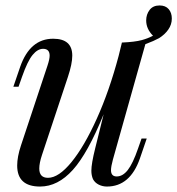

<svg xmlns="http://www.w3.org/2000/svg" viewBox="-20 -670 650 704"><path d="M610 -602Q610 -580 597 -561.5Q584 -543 563 -530Q545 -520 513 -508L394 -85Q387 -59 387 -46Q387 -23 408 -23Q430 -23 448.5 -46.5Q467 -70 486 -125L499 -162H518L493 -89Q457 14 372 14Q356 14 342 7Q328 0 321 -13Q315 -27 315 -44Q315 -70 329 -126L360 -251Q302 -108 247 -47Q192 14 127 14Q43 14 43 -63Q43 -95 57 -137L154 -429Q162 -453 162 -466Q162 -491 138 -491Q118 -491 99.5 -468.5Q81 -446 61 -389L48 -352H29L54 -425Q90 -528 175 -528Q245 -528 245 -466Q245 -436 229 -388L134 -102Q124 -72 124 -52Q124 -18 156 -18Q195 -18 242 -75.5Q289 -133 335 -235Q381 -337 415 -465L427 -514Q474 -516 500 -523Q522 -529 541 -539Q516 -564 516 -595Q516 -617 528.5 -633.5Q541 -650 565 -650Q587 -650 598.5 -636.5Q610 -623 610 -602Z"/></svg>

Font: Playfair Display
Style: Italic
Weight: 400
Italic angle: -14°
Designer: Claus Eggers Sørensen
Foundry: Claus Eggers Sørensen
Version: Version 1.200; ttfautohint (v1.6)